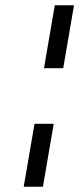

<svg xmlns="http://www.w3.org/2000/svg" viewBox="-20 -715 306 729"><path d="M261 -695 220 -456H147L188 -695ZM143 -6H70L111 -245H184Z"/></svg>

Font: Jost
Style: Italic
Weight: 400
Italic angle: -5°
Version: Version 3.710